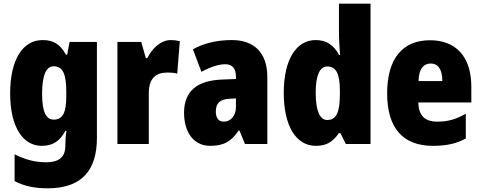

<svg xmlns="http://www.w3.org/2000/svg" viewBox="-20 -780 2605 1040"><path d="M211 -563C102 -563 35 -456 35 -273C35 -96 102 10 206 10C269 10 305 -18 334 -71H340C336 -49 334 -17 334 3V10C334 73 296 99 231 99C171 99 120 86 59 56V201C111 228 166 240 238 240C423 240 505 143 505 -34V-553H357L344 -484H337C306 -540 270 -563 211 -563ZM270 -421C321 -421 339 -378 339 -283V-256C339 -171 320 -132 271 -132C229 -132 208 -176 208 -271C208 -372 230 -421 270 -421Z M905 -563C848 -563 801 -513 778 -465H770L745 -553H616V0H786V-276C786 -357 826 -387 886 -387C911 -387 927 -385 940 -381L954 -557C937 -561 921 -563 905 -563Z M1236 -563C1153 -563 1082 -545 1025 -513L1071 -391C1121 -418 1165 -432 1200 -432C1238 -432 1258 -410 1258 -364V-352L1180 -349C1048 -343 977 -287 977 -169C977 -70 1024 10 1119 10C1195 10 1234 -16 1273 -73H1277L1307 0H1428V-363C1428 -496 1355 -563 1236 -563ZM1224 -245 1258 -247V-200C1258 -153 1229 -121 1193 -121C1165 -121 1149 -139 1149 -177C1149 -220 1172 -243 1224 -245Z M1691 10C1751 10 1783 -13 1816 -59H1824L1853 0H1987V-760H1816V-595C1816 -566 1819 -525 1822 -482H1817C1788 -536 1748 -563 1690 -563C1585 -563 1517 -458 1517 -277C1517 -97 1584 10 1691 10ZM1752 -130C1714 -130 1690 -177 1690 -278C1690 -373 1713 -420 1752 -420C1802 -420 1821 -378 1821 -290V-263C1820 -170 1801 -130 1752 -130Z M2309 -562C2161 -562 2077 -463 2077 -274C2077 -86 2163 10 2325 10C2398 10 2453 -2 2503 -30V-164C2449 -133 2405 -121 2348 -121C2280 -121 2247 -156 2246 -225H2533V-310C2533 -474 2449 -562 2309 -562ZM2314 -436C2352 -436 2376 -405 2376 -341H2247C2249 -410 2276 -436 2314 -436Z"/></svg>

Font: Noto Sans Sinhala UI Condensed Black
Style: Regular
Weight: 900
Width: 3
Designer: Jelle Bosma - Monotype Design Team
Foundry: Monotype Imaging Inc.
Version: Version 2.006